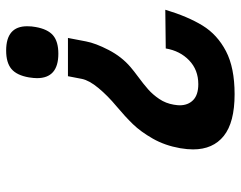

<svg xmlns="http://www.w3.org/2000/svg" viewBox="-101 -647 802 640"><g transform="rotate(-90 300.0 -327.0)"><path d="M396.5 -293Q389.5 -287 381.8 -281Q374 -275 366 -269Q339.5 -249.5 322 -234Q304.5 -218.5 290 -197Q275.5 -175.5 271 -148.5Q269 -135.5 269 -129.5Q269 -101 286.5 -84Q304 -67 339.5 -67Q387 -67 418.8 -97.5Q450.5 -128 458.5 -175.5L587.5 -177Q565 -102 534.8 -52.8Q504.5 -3.5 449.5 25.2Q394.5 54 306 54Q212 54 167 18Q122 -18 122 -84.5Q122 -103.5 126 -127.5Q135 -178.5 158 -218.8Q181 -259 206.2 -285Q231.5 -311 265.5 -339.5Q301 -369 326.5 -399.8Q352 -430.5 357 -455L366 -501.5H493.5L482 -441.5Q476 -409.5 453.5 -366Q431 -322.5 396.5 -293ZM532.5 -637.5Q532.5 -622 530 -609.5Q523 -569 502.2 -551.2Q481.5 -533.5 441 -533.5Q359.5 -533.5 359.5 -604.5Q359.5 -615 362 -631.5Q369 -672 390 -689.8Q411 -707.5 451.5 -707.5Q532.5 -707.5 532.5 -637.5Z"/></g></svg>

Font: JuliaMono Black
Style: Italic
Weight: 900
Italic angle: -9°
Monospace: yes
Designer: cormullion
Foundry: corm
Version: Version 0.057; ttfautohint (v1.8.4)